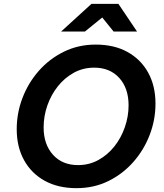

<svg xmlns="http://www.w3.org/2000/svg" viewBox="-20 -963 854 999"><path d="M478 -731Q574 -731 643.5 -692.5Q713 -654 751 -585Q789 -516 789 -424Q789 -340 759 -261.5Q729 -183 674 -120.5Q619 -58 544 -21Q469 16 378 16Q282 16 212.5 -22.5Q143 -61 105 -130Q67 -199 67 -291Q67 -375 97 -453.5Q127 -532 182 -594.5Q237 -657 312.5 -694Q388 -731 478 -731ZM470 -611Q412 -611 364 -584.5Q316 -558 281 -514Q246 -470 226.5 -414.5Q207 -359 207 -300Q207 -212 255.5 -158Q304 -104 386 -104Q444 -104 492 -130.5Q540 -157 575 -201Q610 -245 629.5 -301Q649 -357 649 -415Q649 -504 600.5 -557.5Q552 -611 470 -611ZM298 -799 456 -943H596L693 -799H571L512 -872L422 -799Z"/></svg>

Font: Wix Madefor Text
Style: Bold Italic
Weight: 700
Italic angle: -12°
Designer: Dalton Maag Ltd
Foundry: Dalton Maag Ltd
Version: Version 3.100